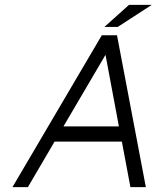

<svg xmlns="http://www.w3.org/2000/svg" viewBox="-20 -770 651 790"><path d="M481.4 -187.5H204.6L94.7 0H31.2L398.9 -625H461.4L580.1 0H516.6ZM241.2 -250H469.2L414.1 -544.4ZM409.7 -659.2 510.7 -750H604.5L464.4 -659.2Z"/></svg>

Font: Juliett
Style: Italic
Weight: 400
Italic angle: -11.25°
Designer: GGBotNet
Foundry: GGBotNet
Version: 0.60